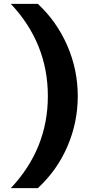

<svg xmlns="http://www.w3.org/2000/svg" viewBox="-20 -790 484 995"><path d="M228 -292Q228 -566 36 -770H176Q274 -679 328.5 -554Q383 -429 383 -292Q383 -155 329 -30.5Q275 94 176 185H36Q228 -19 228 -292Z"/></svg>

Font: M PLUS 1p ExtraBold
Style: Regular
Weight: 800
Version: Version 1.062